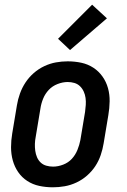

<svg xmlns="http://www.w3.org/2000/svg" viewBox="-20 -789 540 817"><path d="M205 8Q175 8 147 2Q119 -4 96 -19Q73 -34 57.5 -56.5Q42 -79 34.5 -106Q27 -133 27 -162.5Q27 -192 32 -221L52 -341Q56 -366 65 -391Q74 -416 88.5 -438Q103 -460 123.5 -478Q144 -496 168.5 -507.5Q193 -519 218 -523.5Q243 -528 268 -528Q298 -528 326 -522Q354 -516 377 -501Q400 -486 416 -463.5Q432 -441 439.5 -414Q447 -387 446.5 -357.5Q446 -328 441 -299L421 -179Q417 -154 408.5 -129Q400 -104 385.5 -82Q371 -60 350.5 -42Q330 -24 305.5 -12.5Q281 -1 255.5 3.5Q230 8 205 8ZM206 -80Q227 -80 249 -88.5Q271 -97 286 -113.5Q301 -130 309.5 -151Q318 -172 322 -193L342 -313Q344 -328 345 -343Q346 -358 344 -372.5Q342 -387 336 -400Q330 -413 320 -422.5Q310 -432 296.5 -436Q283 -440 268 -440Q247 -440 225 -431.5Q203 -423 187.5 -406.5Q172 -390 163.5 -369Q155 -348 152 -327L132 -207Q129 -192 128.5 -177Q128 -162 130 -147.5Q132 -133 137.5 -120Q143 -107 153 -97.5Q163 -88 177 -84Q191 -80 206 -80ZM278 -576 227 -624 372 -769 435 -711Z"/></svg>

Font: Iosevka SS18 Semibold
Style: Italic
Weight: 600
Italic angle: -9°
Monospace: yes
Designer: Belleve Invis
Foundry: Belleve Invis
Version: Version 25.1.1; ttfautohint (v1.8.4)